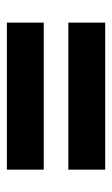

<svg xmlns="http://www.w3.org/2000/svg" viewBox="99 -622 333 572"><g transform="rotate(90 266.0 -335.5)"><path d="M46.9 -481.9H484.9V-372.1H46.9ZM46.9 -189V-298.8H484.9V-189Z"/></g></svg>

Font: LT Wave Text Bold
Style: Regular
Weight: 700
Designer: Daniel Lyons
Version: Version 2.5 (Glyphs App)